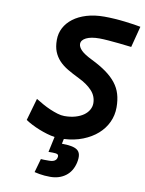

<svg xmlns="http://www.w3.org/2000/svg" viewBox="-100 -774 813 1075"><g transform="rotate(10 306.5 -237.0)"><path d="M113 -186Q132 -174 153.5 -162Q175 -150 197 -140.5Q219 -131 240.5 -124.5Q262 -118 280 -118Q315 -118 342.5 -126Q370 -134 389 -147.5Q408 -161 418 -179Q428 -197 428 -216Q428 -257 399.5 -287.5Q371 -318 323 -341Q286 -359 256.5 -376.5Q227 -394 207 -415.5Q187 -437 176 -464.5Q165 -492 165 -531Q165 -568 181.5 -599.5Q198 -631 229 -654.5Q260 -678 304.5 -691.5Q349 -705 405 -705Q432 -705 463 -703Q494 -701 523 -697.5Q552 -694 575.5 -690.5Q599 -687 613 -684L582 -564Q545 -568 511 -572Q482 -575 450.5 -577.5Q419 -580 399 -580Q351 -580 324 -566.5Q297 -553 297 -531Q297 -514 315 -495.5Q333 -477 378 -455Q427 -431 461.5 -406Q496 -381 518 -353Q540 -325 550 -291.5Q560 -258 560 -216Q560 -171 541.5 -131.5Q523 -92 489 -62Q455 -32 407 -13Q359 6 300 9L294 37Q324 37 346.5 41Q369 45 382 54.5Q395 64 398.5 81.5Q402 99 396 127Q384 178 348 204.5Q312 231 261 231Q228 231 200 226Q185 223 171 220L193 142Q201 143 210 143H240Q279 143 284 117Q287 104 279.5 99.5Q272 95 252 95H228L247 7Q226 4 202.5 -3Q179 -10 156.5 -19Q134 -28 113.5 -38.5Q93 -49 77 -60Z"/></g></svg>

Font: Panefresco 999wt
Style: Italic
Weight: 900
Version: Version 1.001